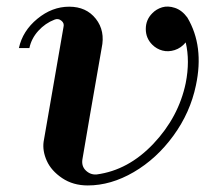

<svg xmlns="http://www.w3.org/2000/svg" viewBox="-20 -548 653 580"><path d="M245.1 12.2Q200.7 12.2 167.7 -10Q134.8 -32.2 121.3 -62.3Q107.9 -92.3 111.8 -120.1Q156.7 -377.9 171.9 -466.8Q174.8 -478 165.3 -485.6Q155.8 -493.2 145 -488.8Q116.7 -478 95.7 -454.8Q74.7 -431.6 68.8 -402.8H37.1Q48.3 -454.6 92.8 -491.2Q137.2 -527.8 189 -527.8Q240.7 -527.8 269.5 -491.2Q298.3 -454.6 287.1 -402.8Q246.1 -168.9 229 -66.9Q225.6 -45.9 239.5 -32.7Q253.4 -19.5 272 -21Q367.7 -33.7 443.6 -114Q519.5 -194.3 541 -296.9Q554.2 -363.8 541 -419.9Q526.9 -402.8 507.6 -396.7Q488.3 -390.6 470.7 -395.3Q453.1 -399.9 439.9 -413.1Q420.4 -432.6 420.4 -460.4Q420.4 -488.3 439.9 -507.8Q452.1 -520.5 469.7 -525.9Q487.3 -531.2 508.5 -524.2Q529.8 -517.1 545.9 -495.1Q597.2 -408.7 571.8 -290Q554.7 -208 503.9 -138.2Q453.1 -68.4 384 -28.1Q314.9 12.2 245.1 12.2Z"/></svg>

Font: Fin Serif Display
Style: Italic
Weight: 400
Italic angle: -12°
Designer: J. Blake Harris
Version: Version 1.006;FEAKit 1.0